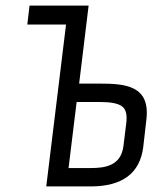

<svg xmlns="http://www.w3.org/2000/svg" viewBox="-20 -669 550 689"><path d="M336 -369H264L298 -649H86L78 -581H217L146 0H305C419 0 482 -47 494 -141L505 -237C521 -362 431 -369 336 -369ZM307 -66H226L255 -303H338C377 -303 403 -298 417 -288C432 -278 437 -257 433 -226L423 -145C414 -75 359 -66 307 -66Z"/></svg>

Font: Gamestation Condensed
Style: Italic
Weight: 400
Width: 3
Designer: Jonas Hecksher
Foundry: Jonas Hecksher, Playtypeª, e-types AS
Version: Version 1.003